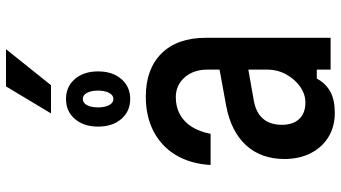

<svg xmlns="http://www.w3.org/2000/svg" viewBox="-268 -854 1136 640"><g transform="rotate(-90 300.0 -534.0)"><path d="M398 -372V-276L285 -256Q245 -249 224.5 -225.5Q204 -202 204 -162Q204 -125 223.5 -104.5Q243 -84 278 -84Q306 -84 331 -101.5Q356 -119 372 -148Q388 -177 388 -212V-410Q388 -457 362 -486.5Q336 -516 296 -516Q264 -516 239 -502.5Q214 -489 197.5 -463Q181 -437 174 -400H70Q74 -467 103 -515.5Q132 -564 182 -590Q232 -616 298 -616Q390 -616 442 -563.5Q494 -511 494 -416V0H388V-46H358Q342 -16 314.5 -1Q287 14 244 14Q198 14 163.5 -7Q129 -28 109.5 -66Q90 -104 90 -154Q90 -232 136 -282Q182 -332 267 -348ZM290 -668Q249 -668 223.5 -697.5Q198 -727 198 -775Q198 -823 223.5 -852.5Q249 -882 290 -882Q331 -882 356.5 -852.5Q382 -823 382 -775Q382 -727 356.5 -697.5Q331 -668 290 -668ZM290 -724Q303 -724 310.5 -738.5Q318 -753 318 -775Q318 -798 310.5 -812Q303 -826 290 -826Q277 -826 269.5 -812Q262 -798 262 -775Q262 -753 269.5 -738.5Q277 -724 290 -724ZM242 -932 332 -1082H456L336 -932Z"/></g></svg>

Font: Martian Mono Condensed
Style: Regular
Weight: 400
Width: 3
Designer: Roman Shamin
Foundry: Evil Martians
Version: Version 1.000